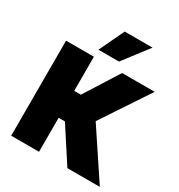

<svg xmlns="http://www.w3.org/2000/svg" viewBox="-201 -1005 1061 1138"><g transform="rotate(30 329.5 -435.5)"><path d="M509.5 -871 378.5 -700H238L319 -871ZM45 -650.5H235.5V-417H281L428.5 -650.5H651.5L435.5 -325L651.5 0H429.5L278.5 -232.5H235.5V0H45Z"/></g></svg>

Font: Overused Grotesk Black
Style: Regular
Weight: 900
Version: Version 0.004